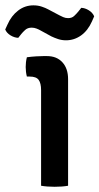

<svg xmlns="http://www.w3.org/2000/svg" viewBox="-66 -712 381 736"><path d="M195 0Q184.5 2 171 3Q157.5 4 143.5 4Q129.5 4 116 3Q102.5 2 91.5 0V-366.5Q91.5 -393 82.2 -405.8Q73 -418.5 48 -418.5H37Q32.5 -436.5 32.5 -455Q32.5 -464 33.5 -473.2Q34.5 -482.5 37 -492.5Q56 -495 72.8 -496Q89.5 -497 100.5 -497H114Q151.5 -497 173.2 -473.2Q195 -449.5 195 -408.5ZM88 -596Q83 -599 74 -602.5Q65 -606 55.5 -606Q40 -606 30.5 -597.2Q21 -588.5 15.5 -581.5L4 -567Q-11 -567.5 -25.8 -576.5Q-40.5 -585.5 -46 -599L-37 -618.5Q-22.5 -651.5 3.5 -671.5Q29.5 -691.5 62 -691.5Q79.5 -691.5 94.2 -686.5Q109 -681.5 118 -676.5L161.5 -653.5Q167 -650.5 176 -646.5Q185 -642.5 195 -642.5Q209.5 -642.5 218.2 -650.8Q227 -659 234 -667.5L245.5 -682Q260 -681.5 274.5 -672.5Q289 -663.5 295 -649.5L286.5 -630Q271 -595 244.8 -576.2Q218.5 -557.5 187 -557.5Q171 -557.5 156.8 -562.2Q142.5 -567 131 -572.5Z"/></svg>

Font: Signika
Style: Regular
Weight: 400
Designer: Anna Giedry
Foundry: Anna Giedry
Version: Version 2.001